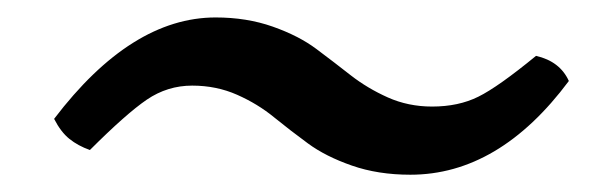

<svg xmlns="http://www.w3.org/2000/svg" viewBox="-20 -583 702 220"><path d="M475.1 -460.9Q505.4 -460.9 528.1 -472.2Q550.8 -483.4 594.2 -519Q621.6 -512.7 631.8 -490.2Q551.8 -382.8 450.2 -382.8Q413.1 -382.8 383.1 -393.3Q353 -403.8 332.8 -418.7Q312.5 -433.6 293.9 -448.7Q275.4 -463.9 251.7 -474.4Q228 -484.9 200.2 -484.9Q171.9 -484.9 148.2 -468.8Q124.5 -452.6 83 -411.1Q69.3 -416 59.6 -423.8Q49.8 -431.6 42 -446.8Q130.4 -563 227.1 -563Q262.7 -563 292.5 -552.5Q322.3 -542 342.5 -526.9Q362.8 -511.7 381.8 -496.8Q400.9 -481.9 424.3 -471.4Q447.8 -460.9 475.1 -460.9Z"/></svg>

Font: Adamina
Style: Regular
Weight: 400
Designer: Cyreal (www.cyreal.org)
Foundry: Cyreal (www.cyreal.org)
Version: Version 1.010